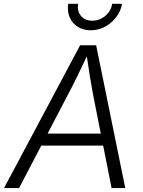

<svg xmlns="http://www.w3.org/2000/svg" viewBox="-40 -958 728 978"><path d="M-19.5 0 368.2 -727.5H449.7L598.1 0H528.3L434.1 -476.1Q427.2 -512.7 418.2 -566.9Q409.2 -621.1 398.4 -695.8H414.1Q380.4 -624 354 -570.1Q327.6 -516.1 306.2 -476.1L57.1 0ZM141.1 -216.3 151.4 -277.3H519L509.3 -216.3ZM421.9 -803.7Q383.8 -803.7 355.7 -821.8Q327.6 -839.8 314.7 -870.4Q301.8 -900.9 307.6 -938.5H357.9Q352.1 -900.9 372.8 -876.7Q393.6 -852.5 430.2 -852.5Q455.1 -852.5 476.6 -863.8Q498 -875 512.7 -894.3Q527.3 -913.6 531.2 -938.5H581.5Q575.2 -900.9 551.8 -870.4Q528.3 -839.8 494.4 -821.8Q460.4 -803.7 421.9 -803.7Z"/></svg>

Font: Inter 16pt Light
Style: Italic
Weight: 300
Italic angle: -9.3988°
Version: Version 4.001;git-66647c0bb